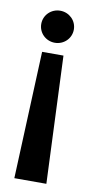

<svg xmlns="http://www.w3.org/2000/svg" viewBox="-74 -634 319 673"><g transform="rotate(10 85.0 -298.0)"><path d="M27 -544C27 -512 53 -487 85 -487C117 -487 143 -512 143 -544C143 -576 117 -601 85 -601C53 -601 27 -576 27 -544ZM28 5H142L123 -448H47Z"/></g></svg>

Font: Charger Sport
Style: SeBdNrw
Weight: 600
Designer: Jasper
Foundry: Cannot Into Space Fonts
Version: Version 1.1